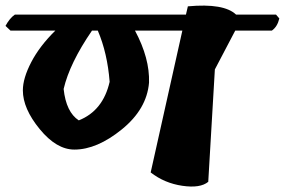

<svg xmlns="http://www.w3.org/2000/svg" viewBox="-42 -678 1034 697"><path d="M228 -135Q163 -135 102 -209.5Q41 -284 41 -350Q41 -394 71.5 -452.5Q102 -511 159 -567H-4L-22 -584Q-7 -612 12 -625H633L640 -655Q771 -667 815 -625H960L972 -611Q965 -581 945 -567H812L738 -426L714 -18Q685 6 620 -3.5Q555 -13 505 -52L620 -567H448Q502 -466 499 -378Q491 -282 400.5 -208.5Q310 -135 228 -135ZM313 -567H292Q211 -449 189 -355Q198 -271 244 -241Q332 -276 356 -381Q348 -485 313 -567Z"/></svg>

Font: Tillana
Style: Bold
Weight: 700
Designer: Lipi Raval (Devanagari, Latin), Jonny Pinhorn (Latin)
Foundry: Indian Type Foundry
Version: Version 2.002;PS 1.0;hotconv 1.0.79;makeotf.lib2.5.61930; tt